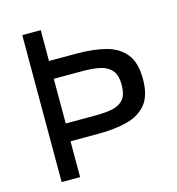

<svg xmlns="http://www.w3.org/2000/svg" viewBox="-101 -756 778 843"><g transform="rotate(-15 288.0 -334.0)"><path d="M76 0V-668H160V-528H287Q361 -528 417.5 -513.5Q474 -499 506 -459.5Q538 -420 538 -345Q538 -270 506 -231Q474 -192 417.5 -177.5Q361 -163 287 -163H160V0ZM160 -244H296Q337 -244 369.5 -250Q402 -256 421.5 -277Q441 -298 441 -344Q441 -390 421.5 -411.5Q402 -433 369.5 -440Q337 -447 296 -447H160Z"/></g></svg>

Font: Atkinson Hyperlegible
Style: Regular
Weight: 400
Designer: Elliott Scott, Megan Eiswerth, Linus Boman, Theodore Petrosky
Foundry: Braille Institute
Version: Version 1.006; ttfautohint (v1.8.3)